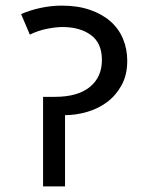

<svg xmlns="http://www.w3.org/2000/svg" viewBox="-20 -662 512 682"><path d="M200 -642Q256 -642 299.5 -627Q343 -612 372.5 -586Q402 -560 417 -524Q432 -488 432 -446Q432 -396 412 -359.5Q392 -323 360.5 -299.5Q329 -276 289.5 -264.5Q250 -253 211 -253V0H133V-318H175Q256 -318 299 -353Q342 -388 342 -449Q342 -509 303 -537.5Q264 -566 202 -566Q178 -566 146 -559.5Q114 -553 86 -539L55 -612Q87 -626 124.5 -634Q162 -642 200 -642Z"/></svg>

Font: Ek Mukta
Style: Regular
Weight: 400
Designer: Girish Dalvi and Yashodeep Gholap
Foundry: Ek Type
Version: Version 2.538;PS 1.001;hotconv 16.6.51;makeotf.lib2.5.65220;